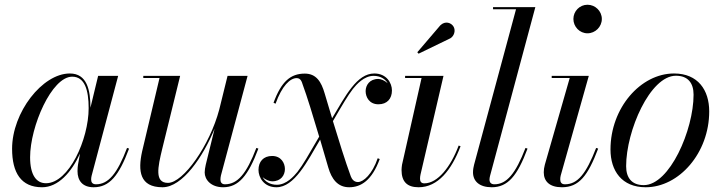

<svg xmlns="http://www.w3.org/2000/svg" viewBox="-20 -780 3048 810"><path d="M524.5 -153 516 -156C474.5 -47 437 -2.5 385 -2.5C370 -2.5 364.5 -11 364.5 -22.5C364.5 -27 365 -33 366.5 -38.5L478.5 -460H394L361.5 -325.5C361.5 -399.5 347.5 -470 274.5 -470C158.5 -470 31 -305.5 31 -152.5C31 -51 69 10 157.5 10C225.5 10 281.5 -53 317.5 -132L309 -85C308 -78 307 -69 307 -58C307 -18 328 10 375 10C441.5 10 481.5 -38 524.5 -153ZM354 -324C354 -192 270.5 -7 174 -7C133 -7 107 -42 107 -116.5C107 -246.5 198 -456.5 284.5 -456.5C337.5 -456.5 354 -400 354 -324Z M740 -460H584.5V-451H653L579.5 -141C561.5 -59 569 10 665.5 10C750 10 837 -119 885.5 -237.5L848 -85C845.5 -74.5 843.5 -60.5 843.5 -52.5C843.5 -22.5 869.5 10 921.5 10C986 10 1027 -38 1070 -153L1061.5 -156C1020 -47 982.5 -2.5 928.5 -2.5C916 -2.5 910 -11 910 -21.5C910 -26.5 910.5 -33.5 912 -39.5L1024.5 -460H940L905 -318C865 -167 753.5 -8.5 688.5 -8.5C631.5 -8.5 645.5 -74 664.5 -152.5Z M1582 -109 1573.5 -112.5C1550.5 -45 1513 -12 1490 -12C1472.5 -12 1464 -25.5 1460 -36C1437 -98 1409 -188.5 1384.5 -269C1427 -342 1446.5 -375.5 1469 -405C1484 -424 1516 -460 1556 -460C1584.5 -460 1605 -447 1615.5 -429C1603.5 -440 1587 -447 1576 -447C1539 -447 1522.5 -420 1522.5 -395.5C1522.5 -370.5 1538 -340 1576.5 -340C1613 -340 1633.5 -363.5 1633.5 -398.5C1633.5 -429.5 1611 -470 1559 -470C1485.5 -470 1437.5 -375.5 1381 -281C1369 -320.5 1358 -357.5 1349.5 -386.5C1335.5 -434.5 1314.5 -469.5 1266 -469.5C1206 -469.5 1167 -436.5 1134 -346.5L1142.5 -342.5C1169.5 -418 1204 -450.5 1231.5 -450.5C1249.5 -450.5 1253.5 -433.5 1257 -423C1274 -378 1302 -286.5 1326.5 -203.5C1279 -122 1259 -86 1235 -55C1219.5 -36 1188 -0.5 1148 -0.5C1119 -0.5 1098.5 -14 1088 -32.5C1100 -21.5 1117 -15 1128 -15C1166 -15 1182 -41.5 1182 -67C1182 -92 1166 -122 1128 -122C1091 -122 1070.5 -98 1070.5 -63C1070.5 -32 1093 10 1146 10C1222 10 1276 -98 1330.5 -191C1344 -145 1356.5 -102.5 1365 -73C1379 -25 1404.5 10 1453 10C1503 10 1549 -19 1582 -109Z M1880 -618.5C1896 -628 1903 -651 1893.5 -667.5C1884 -684 1858.5 -693.5 1837.5 -673L1740.5 -559.5L1746 -553.5ZM1923 -163 1915 -166C1881.5 -76 1826.5 -6.5 1770 -6.5C1757 -6.5 1752 -14.5 1752 -25.5C1752 -30.5 1752.5 -37.5 1754 -43.5L1851 -460H1689V-451H1758.5L1676 -85C1675 -79 1674 -68 1674 -63C1674 -13 1698 10 1746 10C1827.5 10 1885 -63 1923 -163Z M2205.5 -153 2197 -156C2155 -47 2117.5 -2.5 2065.5 -2.5C2051 -2.5 2045 -11 2045 -22.5C2045 -26.5 2046 -33 2047.5 -38.5L2238.5 -750H2060V-741H2157L1980 -85C1978 -76 1975.5 -66.5 1975.5 -53C1975.5 -15.5 2002.5 10 2054.5 10C2122.5 10 2162.5 -38 2205.5 -153Z M2399 -700C2399 -667 2425.5 -639.5 2458.5 -639.5C2491.5 -639.5 2519 -667 2519 -700C2519 -733 2491.5 -760 2458.5 -760C2425.5 -760 2399 -733 2399 -700ZM2503.5 -153 2495 -156C2452.5 -46.5 2417 -2.5 2363 -2.5C2348 -2.5 2343.5 -12 2343.5 -23.5C2343.5 -28 2344 -34 2345.5 -39.5L2464 -460H2307.5V-451H2383.5L2278.5 -85C2275.5 -74 2274 -63 2274 -53C2274 -15 2298.5 10 2350.5 10C2422.5 10 2460 -38 2503.5 -153Z M2704 10C2845 10 2972 -135 2972 -310C2972 -400 2924.5 -470 2823.5 -470C2682.5 -470 2555.5 -324.5 2555.5 -149.5C2555.5 -59.5 2603 10 2704 10ZM2696 1C2645 1 2621.5 -30 2621.5 -79C2621.5 -228 2722.5 -460.5 2831.5 -460.5C2882.5 -460.5 2906 -429.5 2906 -380.5C2906 -231.5 2805 1 2696 1Z"/></svg>

Font: Bodoni* 24pt
Style: Italic
Weight: 400
Italic angle: -13°
Version: Version 2.3